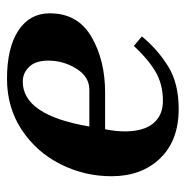

<svg xmlns="http://www.w3.org/2000/svg" viewBox="-11 -509 530 548"><g transform="rotate(-90 254.0 -235.0)"><path d="M25 -182Q25 -259 59.5 -327.5Q94 -396 157.5 -438Q221 -480 303 -480Q392 -480 441 -447.5Q490 -415 490 -358Q490 -278 423 -239Q356 -200 264 -200H159Q153 -169 153 -144Q153 -90 176 -62.5Q199 -35 240 -35Q288 -35 324 -56.5Q360 -78 397 -118L424 -95Q387 -50 338.5 -20Q290 10 217 10Q127 10 76 -43Q25 -96 25 -182ZM272 -245Q309 -245 332 -282Q355 -319 355 -362Q355 -398 337.5 -416.5Q320 -435 295 -435Q199 -435 167 -245Z"/></g></svg>

Font: Philosopher
Style: Bold Italic
Weight: 700
Italic angle: -10°
Designer: Jovanny Lemonad
Foundry: Jovanny Lemonad
Version: Version 2.000